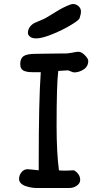

<svg xmlns="http://www.w3.org/2000/svg" viewBox="-20 -933 483 954"><path d="M159.7 -742.2Q139.2 -742.2 128.9 -751Q118.7 -759.8 118.7 -768.6Q118.7 -787.1 128.9 -800Q139.2 -813 151.4 -818.8Q163.6 -824.7 182.6 -832.3Q201.7 -839.8 210.9 -845.7Q211.4 -845.7 234.6 -860.1Q257.8 -874.5 274.4 -884.3Q291 -894 312.3 -903.6Q333.5 -913.1 343.3 -913.1Q357.9 -913.1 370.1 -902.3Q382.3 -891.6 382.3 -876Q382.3 -862.3 375 -841.3Q371.1 -832 331.5 -808.1Q292 -784.2 240.5 -763.2Q189 -742.2 159.7 -742.2ZM74.7 -43.9Q74.7 -62 86.7 -77.1Q98.6 -92.3 117.7 -92.3Q119.1 -92.3 128.9 -91.3Q138.7 -90.3 152.8 -88.9Q167 -87.4 172.4 -86.9V-128.9Q172.4 -434.1 182.6 -574.2H145Q130.9 -574.2 122.1 -575.2Q113.3 -576.2 102.3 -579.8Q91.3 -583.5 85.9 -592.3Q80.6 -601.1 80.6 -614.7Q80.6 -642.6 97.2 -654.1Q113.8 -665.5 156.7 -665.5Q169.9 -665.5 206.8 -666.3Q243.7 -667 259.3 -667Q261.7 -667 277.1 -667.2Q292.5 -667.5 308.6 -667.5Q319.8 -667.5 340.1 -671.6Q360.4 -675.8 370.1 -675.8Q384.8 -675.8 401.6 -658.7Q418.5 -641.6 418.5 -630.4Q418.5 -603 395.8 -588.1Q373 -573.2 348.1 -573.2Q343.3 -573.2 331.5 -578.4Q319.8 -583.5 318.4 -583.5L269.5 -580.6Q261.2 -515.6 261.2 -307.1Q261.2 -175.8 272.9 -86.4Q289.6 -85 309.1 -85.2Q328.6 -85.4 336.4 -86.4Q344.2 -87.4 349.6 -85.9Q378.4 -66.9 378.4 -39.1Q378.4 -22 361.8 -10.5Q345.2 1 325.7 1H158.7Q148.4 1 135.5 -1.2Q122.6 -3.4 108.2 -8.1Q93.8 -12.7 84.2 -22Q74.7 -31.2 74.7 -43.9Z"/></svg>

Font: Short Stack
Style: Regular
Weight: 400
Designer: James Grieshaber
Foundry: James Grieshaber
Version: Version 1.002